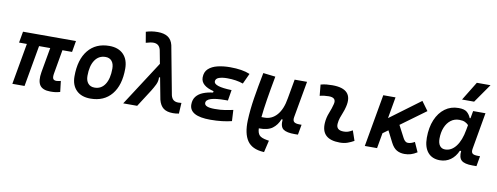

<svg xmlns="http://www.w3.org/2000/svg" viewBox="-76 -1217 4841 1869"><g transform="rotate(10 2344.0 -283.0)"><path d="M435.1 9.8Q358.4 9.8 330.6 -31.7Q302.7 -73.2 317.9 -161.6L361.3 -406.7H251L179.2 0H58.6L130.4 -406.7H53.2L72.8 -517.6H596.2L577.1 -406.7H481.9L440.4 -168.5Q434.6 -134.3 442.1 -118.4Q449.7 -102.5 475.6 -102.5Q484.4 -102.5 494.6 -104.5Q504.9 -106.4 518.6 -109.4L531.2 -2.9Q505.9 4.4 485.8 7.1Q465.8 9.8 435.1 9.8Z M831.1 9.8Q741.7 9.8 691.7 -39.8Q641.6 -89.4 641.6 -177.7Q641.6 -342.8 716.8 -435.1Q792 -527.3 925.8 -527.3Q1015.1 -527.3 1065.2 -476.6Q1115.2 -425.8 1115.2 -335Q1115.2 -172.4 1040.3 -81.3Q965.3 9.8 831.1 9.8ZM852.5 -102.5Q918 -102.5 954.8 -158.4Q991.7 -214.4 991.7 -314Q991.7 -361.8 969.7 -388.4Q947.8 -415 907.7 -415Q840.8 -415 803 -359.1Q765.1 -303.2 765.1 -203.6Q765.1 -156.2 788.1 -129.4Q811 -102.5 852.5 -102.5Z M1647 9.8Q1586.4 9.8 1552.7 -15.9Q1519 -41.5 1504.4 -98.1L1463.9 -312L1453.6 -309.1Q1456.1 -271.5 1438.5 -236.1Q1420.9 -200.7 1400.9 -168.9L1292.5 0H1154.3L1439.5 -440.9L1414.1 -574.2Q1406.2 -605 1387.9 -618.9Q1369.6 -632.8 1341.8 -632.8Q1328.1 -632.8 1310.3 -629.2Q1292.5 -625.5 1268.1 -618.7L1250 -724.6Q1274.9 -732.4 1302.7 -737.3Q1330.6 -742.2 1366.2 -742.2Q1429.2 -742.2 1466.6 -717.5Q1503.9 -692.9 1517.1 -639.6L1607.4 -159.2Q1615.7 -127.9 1633.5 -114.3Q1651.4 -100.6 1681.2 -100.6Q1685.1 -100.6 1692.4 -101.3Q1699.7 -102.1 1711.9 -102.5L1705.6 3.9Q1689.9 7.3 1676 8.5Q1662.1 9.8 1647 9.8Z M2016.1 9.8Q1809.1 9.8 1809.1 -105Q1809.1 -153.3 1834 -184.3Q1858.9 -215.3 1901.4 -232.2Q1943.8 -249 1997.6 -255.4L2000 -269.5Q1872.1 -300.8 1872.1 -382.8Q1872.1 -437.5 1906.2 -469Q1940.4 -500.5 1996.6 -513.9Q2052.7 -527.3 2118.7 -527.3Q2241.2 -527.3 2315.4 -495.6L2267.6 -392.1Q2199.2 -416.5 2109.9 -416.5Q2060.1 -416.5 2027.8 -404.8Q1995.6 -393.1 1995.6 -364.7Q1995.6 -340.8 2038.3 -326.9Q2081.1 -313 2170.9 -310.1L2153.3 -204.1H2127.9Q1939.5 -204.1 1939.5 -142.6Q1939.5 -101.1 2039.6 -101.1Q2102.1 -101.1 2144.5 -108.6Q2187 -116.2 2221.2 -123L2227.1 -13.7Q2185.5 -2.9 2132.1 3.4Q2078.6 9.8 2016.1 9.8Z M2586.9 229 2579.1 228.5Q2466.8 221.7 2419.7 152.6Q2372.6 83.5 2377.4 -48.3Q2381.8 -154.8 2399.9 -269Q2418 -383.3 2446.3 -527.3L2567.4 -513.2Q2542.5 -379.4 2526.4 -279.1Q2510.3 -178.7 2502.9 -102.1H2533.2Q2605.5 -102.1 2655.8 -159.7Q2706.1 -217.3 2723.6 -325.7V-325.2L2757.8 -517.1H2880.4L2816.4 -157.2Q2810.5 -124 2825.2 -110.1Q2839.8 -96.2 2880.4 -96.2H2900.4L2882.3 4.4L2851.1 4.9Q2771 5.4 2737.3 -18.6Q2703.6 -42.5 2710 -114.7H2698.7Q2676.3 -56.6 2631.1 -22.7Q2585.9 11.2 2496.6 10.3Q2498.5 56.2 2518.6 77.9Q2538.6 99.6 2596.2 108.9L2614.3 111.8Z M3401.4 -129.4 3435.1 -31.2Q3405.3 -14.2 3372.1 -2.2Q3338.9 9.8 3295.9 9.8Q3110.4 9.8 3120.6 -153.3Q3124 -206.5 3144 -255.9Q3164.1 -305.2 3174.8 -349.1Q3191.9 -415.5 3114.3 -415.5Q3067.9 -415.5 3024.9 -404.3L3014.6 -513.7Q3043.5 -522 3072.3 -524.7Q3101.1 -527.3 3129.9 -527.3Q3341.3 -527.3 3296.9 -345.2Q3289.1 -312 3277.3 -283.4Q3265.6 -254.9 3256.1 -226.8Q3246.6 -198.7 3244.1 -166.5Q3239.7 -102.5 3314.9 -102.5Q3339.4 -102.5 3357.7 -108.6Q3376 -114.7 3401.4 -129.4Z M3542.5 0 3633.8 -517.6H3754.9L3717.8 -306.2L4018.6 -529.3L4084 -439.9L3838.9 -260.7L3901.9 -140.6Q3921.9 -102.5 3949.7 -102.5Q3981 -102.5 4016.1 -123.5L4059.1 -28.3Q4026.4 -7.8 3997.8 1Q3969.2 9.8 3935.5 9.8Q3890.6 9.8 3857.4 -9.8Q3824.2 -29.3 3799.8 -77.6L3742.7 -189.9L3690.4 -151.9L3663.6 0Z M4508.8 -444.3 4522 -517.6H4644L4580.6 -154.8Q4575.2 -123.5 4588.1 -109.9Q4601.1 -96.2 4645.5 -96.2H4664.6L4647 4.9H4606.4Q4527.8 4.9 4497.8 -22.2Q4467.8 -49.3 4474.6 -114.7H4461.9Q4436 -54.7 4390.4 -22.2Q4344.7 10.3 4285.6 10.3Q4208 10.3 4165.5 -40.5Q4123 -91.3 4123 -184.1Q4123 -285.6 4155 -361.8Q4187 -438 4244.4 -480.2Q4301.8 -522.5 4378.4 -522.5Q4436 -522.5 4461.4 -500.7Q4486.8 -479 4501 -444.3ZM4404.3 -410.2Q4356.9 -410.2 4321.3 -382.8Q4285.6 -355.5 4265.9 -307.4Q4246.1 -259.3 4246.1 -196.3Q4246.1 -151.4 4264.9 -126.7Q4283.7 -102.1 4317.4 -102.1Q4378.9 -102.1 4424.1 -160.6Q4469.2 -219.2 4487.8 -325.7L4496.6 -374.5Q4483.4 -389.2 4461.9 -399.7Q4440.4 -410.2 4404.3 -410.2ZM4396 -609.4 4509.8 -794.9H4645L4515.6 -609.4Z"/></g></svg>

Font: Cascadia Code NF SemiBold
Style: Italic
Weight: 600
Italic angle: -10°
Monospace: yes
Designer: Aaron Bell
Foundry: Saja Typeworks
Version: Version 2404.023; ttfautohint (v1.8.4)